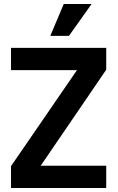

<svg xmlns="http://www.w3.org/2000/svg" viewBox="-20 -939 588 958"><path d="M35 -1V-110L364 -589H35V-700H510V-591L183 -112H510V-1ZM324 -760H231L298 -919H437Z"/></svg>

Font: Inclusive Sans SemiBold
Style: Regular
Weight: 600
Designer: Olivia King
Foundry: Olivia King
Version: Version 2.004